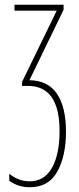

<svg xmlns="http://www.w3.org/2000/svg" viewBox="-20 -547 332 809"><path d="M248 -506 104 -209Q182 -208 220 -152Q258 -96 258 8Q258 110 221.5 176Q185 242 105 242Q58 242 19 215V185Q58 217 105 217Q167 217 199 160Q231 103 231 6Q231 -185 98 -185H73V-202L219 -502H41V-527H248Z"/></svg>

Font: Noto Sans Display Thin Cond
Style: Regular
Weight: 250
Width: 3
Designer: Monotype Design team
Foundry: Monotype Imaging Inc.
Version: Version 1.000